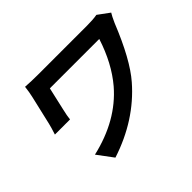

<svg xmlns="http://www.w3.org/2000/svg" viewBox="-160 -998 1319 1319"><g transform="rotate(-45 500.0 -338.0)"><path d="M979 -670Q966 -650 945 -603Q843 -349 741 -232Q569 -34 295 55L210 -59Q479 -121 633 -300Q735 -420 793 -600H313L275 -433Q263 -383 260 -351H113Q130 -403 137 -433L186 -644Q195 -683 200 -728Q263 -724 321 -724H799Q858 -724 896 -731Z"/></g></svg>

Font: KaiGen Gothic CN Bold
Style: Bold
Weight: 700
Designer: Ryoko NISHIZUKA  (kana & ideographs); Paul D. Hunt (Latin, Greek & Cyrillic); Wenlong ZHANG  (bopomofo); Sandoll Communi
Foundry: Adobe Systems Incorporated
Version: Version 1.002.20150501